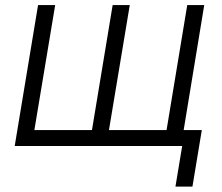

<svg xmlns="http://www.w3.org/2000/svg" viewBox="-20 -562 854 739"><path d="M126.5 -542.5H192.4L112.3 -61.5H334L413.6 -542.5H479.5L399.4 -61.5H621.1L700.7 -542.5H766.1L676.8 0H36.6ZM655.3 156.2 681.2 0H639.2L648.9 -61.5H756.8L720.7 156.2Z"/></svg>

Font: Inter 16pt Light
Style: Italic
Weight: 300
Italic angle: -9.3988°
Version: Version 4.001;git-66647c0bb